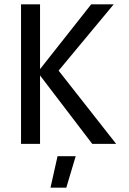

<svg xmlns="http://www.w3.org/2000/svg" viewBox="-20 -658 590 878"><path d="M511.2 0 248 -335 500 -638.2H397L163.1 -341.8V-638.2H76.2V0H163.1V-313L401.9 0ZM326.2 56.2H243.2L210.9 200.2H283.2Z"/></svg>

Font: CodeNewRoman Nerd Font Mono
Style: Regular
Weight: 400
Monospace: yes
Designer: Sam Radian
Foundry: Code New Roman
Version: Version 2.00 November 29, 2014;Nerd Fonts 3.2.1